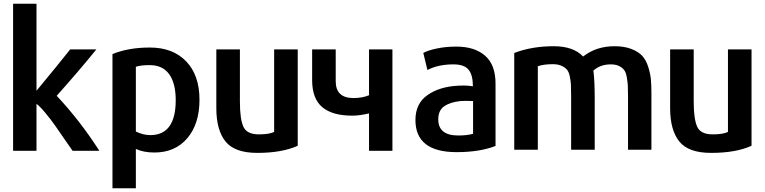

<svg xmlns="http://www.w3.org/2000/svg" viewBox="-20 -800 4086 1026"><path d="M511 6H368Q360 -5 327 -53Q294 -101 273 -131Q252 -161 223 -196Q194 -231 175 -245V6H50V-780H175V-315Q300 -466 355 -536H495Q405 -425 283 -288Q408 -155 511 6Z M1046 -267Q1046 -138 981 -61.5Q916 15 805 15Q748 15 706 -4V206H581V-511Q666 -546 781 -546Q904 -546 975 -472Q1046 -398 1046 -267ZM919 -265Q919 -355 884 -403.5Q849 -452 780 -452Q730 -452 706 -443V-97Q746 -78 783 -78Q919 -78 919 -265Z M1571 -21Q1487 17 1355 17Q1234 17 1185 -44Q1136 -105 1136 -222V-536H1262V-257Q1262 -164 1280.5 -123Q1299 -82 1363 -82Q1419 -82 1445 -95V-536H1571Z M2077 6H1952V-194Q1902 -182 1862 -182Q1756 -182 1702 -227.5Q1648 -273 1648 -372V-536H1774V-366Q1774 -276 1869 -276Q1915 -276 1952 -291V-536H2077Z M2628 -353V-20Q2543 13 2420 13Q2200 13 2200 -159Q2200 -247 2264.5 -292Q2329 -337 2427 -342Q2431 -342 2442.5 -342.5Q2454 -343 2460 -343Q2479 -343 2507 -339Q2507 -399 2484 -427.5Q2461 -456 2403 -456Q2322 -456 2264 -426L2242 -517Q2264 -530 2312.5 -540.5Q2361 -551 2419 -551Q2516 -551 2572 -502.5Q2628 -454 2628 -353ZM2508 -85V-260Q2463 -262 2441 -260Q2385 -254 2353.5 -232Q2322 -210 2322 -162Q2322 -76 2429 -76Q2476 -76 2508 -85Z M3461 0H3336V-283Q3336 -322 3335 -341.5Q3334 -361 3329.5 -387Q3325 -413 3315.5 -425.5Q3306 -438 3288.5 -447Q3271 -456 3244 -456Q3188 -456 3151 -423Q3158 -368 3158 -271V0H3032V-283Q3032 -323 3031 -344.5Q3030 -366 3025 -391Q3020 -416 3009.5 -428Q2999 -440 2980.5 -448.5Q2962 -457 2934 -457Q2885 -457 2854 -446V0H2728V-517Q2822 -553 2939 -553Q3044 -553 3096 -498Q3166 -553 3264 -553Q3316 -553 3353.5 -538.5Q3391 -524 3411.5 -502Q3432 -480 3443.5 -444Q3455 -408 3458 -377Q3461 -346 3461 -302Z M3996 -21Q3912 17 3780 17Q3659 17 3610 -44Q3561 -105 3561 -222V-536H3687V-257Q3687 -164 3705.5 -123Q3724 -82 3788 -82Q3844 -82 3870 -95V-536H3996Z"/></svg>

Font: Repo
Style: DemiBold
Weight: 600
Designer: Stefan Peev
Foundry: Context Ltd
Version: Version 001.000